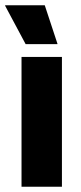

<svg xmlns="http://www.w3.org/2000/svg" viewBox="-30 -707 306 727"><path d="M51.5 0V-491.5H204.5V0ZM139.5 -687 187.5 -541.5V-540H67L-10.5 -685V-687Z"/></svg>

Font: Anek Telugu Medium
Style: Bold
Weight: 700
Version: Version 1.003